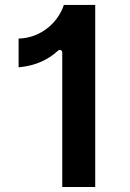

<svg xmlns="http://www.w3.org/2000/svg" viewBox="-20 -747 521 767"><path d="M360.4 -727.3H235.1C211.3 -654.8 140.6 -594.5 54.3 -593V-478C127.8 -484.7 176.5 -512.4 210.6 -543.7C218.8 -551.5 228.7 -547.2 228.7 -536.2V0H360.4Z"/></svg>

Font: RA Gorm Semi Bold
Style: Regular
Weight: 600
Designer: Rasmus Andersson
Foundry: rsms
Version: Version 3.000;hotconv 1.0.109;makeotfexe 2.5.65596